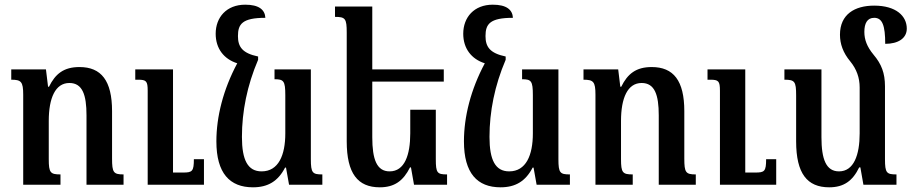

<svg xmlns="http://www.w3.org/2000/svg" viewBox="-20 -788 3888 819"><path d="M507 -44C464 -44 458 -52 458 -112V-314C458 -444 412 -502 319 -502C252 -502 216 -473 189 -418H185L176 -492H28V-448C70 -448 79 -440 79 -384V0H238V-44C195 -44 188 -51 188 -109V-272C188 -370 216 -434 276 -434C332 -434 349 -383 349 -296V0H507ZM850 -109H807C807 -57 800 -52 761 -52H718V-492H557V-448H569C604 -448 610 -442 610 -401V0H850Z M1196 -73H1200L1213 0H1355V-44C1313 -44 1306 -50 1306 -109V-492H1151V-450C1190 -450 1197 -443 1197 -382V-219C1197 -126 1168 -57 1096 -57C1037 -57 1012 -105 1012 -204C1012 -312 1034 -423 1081 -533V-547C1014 -561 995 -588 995 -634C995 -685 1013 -712 1112 -712C1110 -747 1084 -768 1026 -768C946 -768 900 -714 900 -644C900 -581 935 -536 992 -518C932 -406 903 -290 903 -185C903 -49 960 11 1059 11C1123 11 1166 -15 1196 -73Z M1729 -74H1733L1746 0H1887V-44C1845 -44 1839 -50 1839 -109V-320H1730V-219C1730 -127 1706 -57 1642 -57C1587 -57 1568 -108 1568 -203V-440H1873V-492H1568V-760H1409V-716C1453 -716 1459 -709 1459 -649V-185C1459 -48 1506 11 1600 11C1662 11 1700 -16 1729 -74Z M2252 -73H2256L2269 0H2411V-44C2369 -44 2362 -50 2362 -109V-492H2207V-450C2246 -450 2253 -443 2253 -382V-219C2253 -126 2224 -57 2152 -57C2093 -57 2068 -105 2068 -204C2068 -312 2090 -423 2137 -533V-547C2070 -561 2051 -588 2051 -634C2051 -685 2069 -712 2168 -712C2166 -747 2140 -768 2082 -768C2002 -768 1956 -714 1956 -644C1956 -581 1991 -536 2048 -518C1988 -406 1959 -290 1959 -185C1959 -49 2016 11 2115 11C2179 11 2222 -15 2252 -73Z M2948 -44C2905 -44 2899 -52 2899 -112V-314C2899 -444 2853 -502 2760 -502C2693 -502 2657 -473 2630 -418H2626L2617 -492H2469V-448C2511 -448 2520 -440 2520 -384V0H2679V-44C2636 -44 2629 -51 2629 -109V-272C2629 -370 2657 -434 2717 -434C2773 -434 2790 -383 2790 -296V0H2948ZM3291 -109H3248C3248 -57 3241 -52 3202 -52H3159V-492H2998V-448H3010C3045 -448 3051 -442 3051 -401V0H3291Z M3755 -109V-420C3755 -476 3740 -515 3706 -555C3678 -589 3667 -619 3667 -652C3667 -688 3679 -712 3709 -712C3744 -712 3756 -679 3756 -601C3812 -601 3848 -625 3848 -666C3848 -720 3802 -764 3709 -764C3626 -764 3563 -727 3563 -640C3563 -601 3576 -563 3607 -526C3634 -493 3647 -456 3647 -415V-219C3647 -127 3622 -57 3559 -57C3504 -57 3484 -108 3484 -203V-492H3326V-448C3370 -448 3376 -441 3376 -381V-185C3376 -48 3423 11 3517 11C3579 11 3617 -16 3645 -74H3650L3663 0H3804V-44C3762 -44 3755 -50 3755 -109Z"/></svg>

Font: Noto Serif Armenian Condensed Semi
Style: Regular
Weight: 600
Width: 3
Designer: Monotype Design Team
Foundry: Monotype Imaging Inc.
Version: Version 1.901